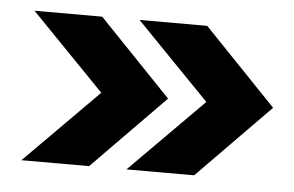

<svg xmlns="http://www.w3.org/2000/svg" viewBox="-35 -452 651 425"><g transform="rotate(5 290.5 -240.0)"><path d="M25.9 -73.7 189 -237.8 25.9 -405.8H176.3L337.4 -237.8L176.3 -73.7ZM259.3 -73.7 422.4 -237.8 259.3 -405.8H409.7L570.8 -237.8L409.7 -73.7Z"/></g></svg>

Font: Selawik
Style: Bold
Weight: 700
Designer: Aaron Bell
Foundry: Microsoft Corporation
Version: Version 1.01